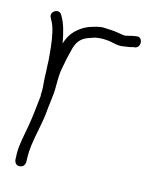

<svg xmlns="http://www.w3.org/2000/svg" viewBox="-65 -575 518 622"><g transform="rotate(10 194.0 -264.0)"><path d="M24 -25C24 -15 30 -6 40 -6C52 -6 58 -12 60 -23L61 -42C65 -91 85 -138 95 -187C100 -219 110 -251 112 -281C114 -303 116 -327 122 -345L130 -373L140 -403C149 -433 164 -448 190 -454L202 -457C216 -461 234 -460 251 -457C269 -454 286 -444 306 -447C315 -447 329 -448 336 -450H343C365 -454 362 -491 339 -486H333C323 -484 315 -484 305 -482C301 -482 297 -483 293 -484L277 -488C270 -490 263 -491 256 -492L235 -495C217 -498 198 -492 183 -489L167 -483C139 -469 122 -453 109 -422C106 -457 101 -487 89 -511C80 -534 47 -517 57 -497C60 -488 63 -485 66 -473C73 -446 74 -413 74 -379C74 -365 74 -352 73 -341C73 -322 71 -308 71 -292V-274C71 -266 70 -257 69 -249C68 -247 68 -245 69 -243C62 -209 56 -174 47 -141C39 -109 27 -76 25 -45Z"/></g></svg>

Font: Stray Cat
Style: Cn
Weight: 400
Version: Version 1.0